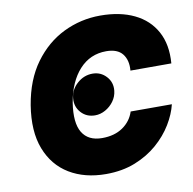

<svg xmlns="http://www.w3.org/2000/svg" viewBox="-82 -820 920 913"><g transform="rotate(-10 377.5 -363.5)"><path d="M754.3 -454.5H556.8Q561.1 -504.6 537.1 -535Q513.1 -565.3 458.8 -565.3Q381 -565.3 329 -508.3Q277 -451.3 259.9 -352.3Q245 -256.4 273.6 -209.2Q302.2 -161.9 369.3 -161.9Q429 -161.9 469.1 -189.5Q509.2 -217 524.1 -262.8H723Q712 -216.6 682.9 -168.5Q653.8 -120.4 607.6 -80.1Q561.4 -39.8 498.9 -14.9Q436.4 9.9 358 9.9Q255.7 9.9 181.6 -34.8Q107.6 -79.5 74.4 -165.5Q41.2 -251.4 61.1 -375Q81 -494.3 139.7 -574.9Q198.5 -655.5 282.1 -696.4Q365.8 -737.2 460.2 -737.2Q555.4 -737.2 623.9 -704.2Q692.5 -671.2 726.9 -608Q761.4 -544.7 754.3 -454.5ZM355.1 -274.1Q313.6 -274.1 287.5 -303.1Q261.4 -332 265.6 -373.6Q269.9 -414.1 302.4 -442.8Q334.9 -471.6 376.4 -471.6Q415.8 -471.6 442.3 -442.8Q468.8 -414.1 464.5 -373.6Q461.6 -345.9 445.1 -323.3Q428.6 -300.8 404.7 -287.5Q380.7 -274.1 355.1 -274.1Z"/></g></svg>

Font: Inter UI Black
Style: Italic
Weight: 900
Italic angle: -9.39999°
Designer: Rasmus Andersson
Foundry: rsms
Version: 3.2;8d6f07862